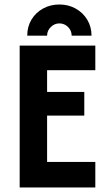

<svg xmlns="http://www.w3.org/2000/svg" viewBox="-20 -826 478 846"><path d="M66.7 0V-625H400V-516.7H187.5V-420.8H351.4V-316.7H187.5V-112.5H400V0ZM100 -668.8Q100 -708.3 118.7 -739.6Q137.5 -770.8 169.8 -788.5Q202.1 -806.2 241.7 -806.2Q281.2 -806.2 313.5 -788.2Q345.8 -770.1 364.6 -738.9Q383.3 -707.6 383.3 -668.8H295.8Q295.8 -691 279.9 -706.9Q263.9 -722.9 241.7 -722.9Q220.1 -722.9 203.8 -706.9Q187.5 -691 187.5 -668.8Z"/></svg>

Font: co2trust
Style: Bold
Weight: 700
Designer: Kristian Moeller
Foundry: Dicotype
Version: Version 1.000